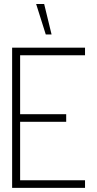

<svg xmlns="http://www.w3.org/2000/svg" viewBox="-20 -916 474 936"><path d="M156.2 -896.5H195.3L231.4 -748H203.1ZM39.1 0V-683.6H394.5V-646.5H78.1V-359.4H302.7V-322.3H78.1V-37.1H394.5V0Z"/></svg>

Font: Post No Bills Jaffna Light
Style: Regular
Weight: 300
Designer: Kosala Senevirathne, Siva Puranthara, Lasantha Premarathna, Tharique Azeez
Foundry: Mooniak
Version: Version 1.220 ; ttfautohint (v1.6)